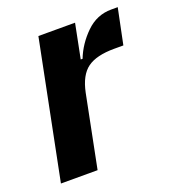

<svg xmlns="http://www.w3.org/2000/svg" viewBox="-103 -607 627 689"><g transform="rotate(-20 211.0 -262.5)"><path d="M154 0H14L119 -525H259L233 -394H240Q260 -445 301 -485Q342 -525 397 -525H422L394 -389H359Q291 -389 256.5 -364Q222 -339 209 -276Z"/></g></svg>

Font: Aneliza
Style: Bold Italic
Weight: 700
Italic angle: -11.31°
Designer: Mike Abbink, Paul van der Laan, Pieter van Rosmalen
Foundry: Bold Monday
Version: Version 3.0